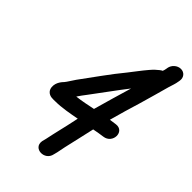

<svg xmlns="http://www.w3.org/2000/svg" viewBox="-238 -786 963 963"><g transform="rotate(45 243.5 -304.5)"><path d="M259.2 -159.3C257.9 -153.4 256.1 -145.3 254.9 -139.1C242.7 -80.1 230.2 -33.9 218.1 25.2L212.9 45.6C212.8 46.2 212.6 47.2 212.5 48C203.5 105.2 290 108.9 300.9 51.4L306 31.4C306 31.1 306.2 30.5 306.2 30.1L315 -13.4C327.8 -65.8 338.4 -118.4 352 -176C372.9 -179.9 395.1 -184.2 413.2 -186.2C473.5 -193.6 473.5 -282 415.1 -274.8C403.5 -273.4 390.9 -271.8 377 -269.5C391.7 -324.1 409.7 -384.8 425.2 -435.4C441.3 -488.4 456.2 -546.5 469.4 -592.2C477 -618.6 481.3 -625.4 485.2 -650L486.3 -657C490.1 -681.1 474.1 -702 448.9 -702C423.7 -702 401.1 -681.1 397.3 -657L396.2 -650C394.9 -641.7 394 -639.8 390.9 -630.5C386.7 -628.5 383.8 -627.1 377.6 -622.2C366.6 -613.8 353.9 -602.3 339.5 -585.3C315.2 -557.1 293.2 -526.5 270.4 -497.8C218.8 -436 161.5 -353.1 116.3 -292.4C101.4 -271.5 90.9 -252.1 81.6 -241.5C77.2 -236.5 51.4 -212.4 54.8 -178.3C55.7 -169.7 58.8 -161.1 64.7 -154.7C80.3 -137.8 102.7 -141 117.7 -141C163.6 -141 217.9 -151.5 259.2 -159.3ZM282.2 -251.4C248.7 -244.6 212.5 -236.6 175.5 -232.5C185.7 -247.5 198.1 -265.1 209.1 -278.8C248.7 -331.1 299.1 -401.7 341.3 -455.5C321.7 -388.8 301.2 -321 282.2 -251.4Z"/></g></svg>

Font: Just Breathe
Style: BdObl3
Weight: 400
Foundry: Cannot Into Space Fonts
Version: Version 0.72